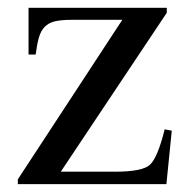

<svg xmlns="http://www.w3.org/2000/svg" viewBox="-20 -469 484 489"><path d="M404.8 -449.2V-436.5L134.8 -31.7H272Q343.8 -31.7 362.3 -49.8Q381.8 -68.4 399.4 -139.6L417.5 -136.2L403.8 0H25.4V-12.2L291.5 -418.5H161.6Q135.7 -418.5 119.6 -414.6Q103.5 -410.6 93.8 -400.6Q84 -390.6 79.1 -373.5Q74.2 -356.4 70.8 -330.1H52.7V-449.2Z"/></svg>

Font: Dima Niloofar
Style: Regular
Weight: 400
Designer: R.Balvardi
Foundry: Dima Software Group
Version: Version 3.00;November 13, 2018;FontCreator 11.5.0.2427 64-bi